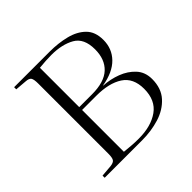

<svg xmlns="http://www.w3.org/2000/svg" viewBox="-136 -636 763 763"><g transform="rotate(-45 245.0 -254.5)"><path d="M40 0V-12L88 -16Q107 -18 112.5 -26.5Q118 -35 118 -57V-452Q118 -475 112.5 -483.5Q107 -492 88 -493L40 -497V-509H240Q288 -509 330 -498.5Q372 -488 398 -462.5Q424 -437 424 -391Q424 -342 391.5 -308.5Q359 -275 295 -264V-263Q333 -261 368.5 -247.5Q404 -234 427.5 -208.5Q451 -183 451 -144Q451 -92 422 -60Q393 -28 347.5 -14Q302 0 251 0ZM167 -270H239Q308 -270 341 -301Q374 -332 374 -388Q374 -450 334.5 -472.5Q295 -495 235 -495Q219 -495 203 -494Q187 -493 167 -491ZM246 -14Q315 -14 358 -44.5Q401 -75 401 -139Q401 -200 359.5 -227Q318 -254 247 -254H167V-19Q188 -17 206 -15.5Q224 -14 246 -14Z"/></g></svg>

Font: Display Extralight
Style: Regular
Weight: 200
Designer: Latin by Veronika Burian and Jose Scaglione. Greek by Irene Vlachou. Cyrillic by Vera Evstafieva.
Foundry: TypeTogether
Version: Version 3.002